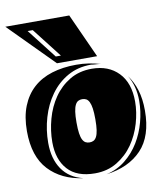

<svg xmlns="http://www.w3.org/2000/svg" viewBox="-87 -845 783 923"><g transform="rotate(-10 305.0 -383.5)"><path d="M128 -189Q128 -245 143.5 -301.5Q159 -358 190 -403Q221 -448 267.5 -476Q314 -504 376 -504Q457 -504 505.5 -454Q554 -404 554 -313Q554 -261 538 -206.5Q522 -152 491 -107.5Q460 -63 413 -34.5Q366 -6 305 -6Q217 -6 172.5 -55Q128 -104 128 -189ZM108 -189Q108 -111 143 -60Q178 -9 245 7Q140 -7 78.5 -73Q17 -139 17 -262Q17 -332 37.5 -383.5Q58 -435 95.5 -469Q133 -503 186.5 -519.5Q240 -536 305 -536Q338 -536 366.5 -531.5Q395 -527 423 -519Q412 -521 400 -521.5Q388 -522 376 -524Q311 -524 261 -495.5Q211 -467 177 -419.5Q143 -372 125.5 -312Q108 -252 108 -189ZM351 -262Q351 -294 348 -314.5Q345 -335 339 -347Q333 -359 324.5 -363.5Q316 -368 305 -368Q294 -368 285.5 -363.5Q277 -359 271 -347Q265 -335 262 -314.5Q259 -294 259 -262Q259 -230 262 -209.5Q265 -189 271 -177.5Q277 -166 285.5 -161.5Q294 -157 305 -157Q316 -157 324.5 -161.5Q333 -166 339 -177.5Q345 -189 348 -209.5Q351 -230 351 -262ZM593 -262Q593 -137 530.5 -71.5Q468 -6 358 8Q411 -4 451.5 -36.5Q492 -69 519 -113.5Q546 -158 560 -210Q574 -262 574 -313Q574 -386 541 -439Q566 -406 579.5 -362.5Q593 -319 593 -262ZM216 -559 2 -775H314L412 -559ZM104 -736 216 -592H241L129 -736Z"/></g></svg>

Font: J.M. Nexus Grotesque
Style: Regular
Weight: 900
Designer: deFharo
Foundry: deFharo
Version: Version 3.003